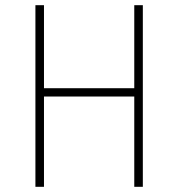

<svg xmlns="http://www.w3.org/2000/svg" viewBox="-20 -720 690 740"><path d="M116.5 0V-700H149.5V-380H497.5V-700H530.5V0H497.5V-348H149.5V0Z"/></svg>

Font: Trispace Thin Thin
Style: Regular
Weight: 250
Version: Version 1.210